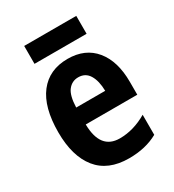

<svg xmlns="http://www.w3.org/2000/svg" viewBox="-176 -817 844 929"><g transform="rotate(-30 246.5 -352.5)"><path d="M253 -556Q351 -556 405 -490Q459 -424 459 -309V-237H171Q173 -96 281 -96Q358 -96 433 -140V-28Q365 10 272 10Q155 10 96 -63.5Q37 -137 37 -270Q37 -410 93.5 -483Q150 -556 253 -556ZM253 -453Q218 -453 196 -425Q174 -397 172 -331H334Q333 -387 313 -420Q293 -453 253 -453ZM394 -715V-615H103V-715Z"/></g></svg>

Font: Noto Sans Tamil Condensed
Style: Bold
Weight: 700
Width: 3
Designer: Jelle Bosma - Monotype Design Team
Foundry: Monotype Imaging Inc.
Version: Version 2.004; ttfautohint (v1.8.4.7-5d5b)